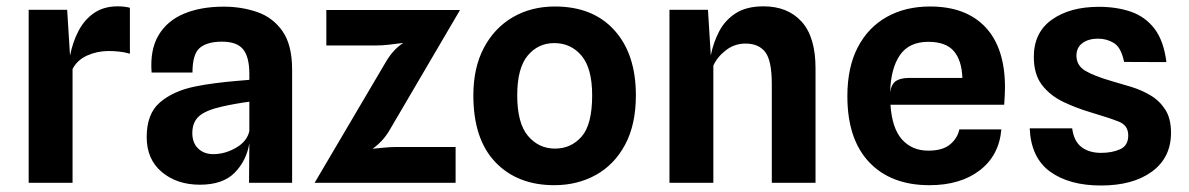

<svg xmlns="http://www.w3.org/2000/svg" viewBox="-20 -577 3752 606"><path d="M70.5 0V-546H192L201 -401.5Q209.5 -444.5 228 -479.8Q246.5 -515 277 -536Q307.5 -557 351.5 -557Q373 -557 390 -552.5V-407.5Q373 -412.5 355.8 -414.2Q338.5 -416 322.5 -416Q287 -416 255.2 -401.8Q223.5 -387.5 209 -359V0Z M611 6Q538.5 6 490.8 -34Q443 -74 443 -144.5Q443 -218 484.8 -253.8Q526.5 -289.5 593.5 -303.5Q624.5 -310 657.8 -314.2Q691 -318.5 720 -321Q749 -323.5 767 -325V-343.5Q767 -397 747.5 -421.2Q728 -445.5 680.5 -445.5Q634.5 -445.5 611 -426.2Q587.5 -407 587.5 -348H458.5Q453 -419.5 480.2 -465.5Q507.5 -511.5 560.8 -533.8Q614 -556 686 -556Q742.5 -556 791.8 -539Q841 -522 871.5 -478.8Q902 -435.5 902 -357V0H766L767 -125Q758 -70 720.8 -32Q683.5 6 611 6ZM653 -90.5Q690.5 -90.5 725.2 -110.8Q760 -131 767 -163.5V-256Q747 -253.5 723.2 -249.2Q699.5 -245 682.5 -241Q630 -229.5 608.5 -210.5Q587 -191.5 587 -157Q587 -126 605.5 -108.2Q624 -90.5 653 -90.5Z M973 0 1199 -383.5Q1222.5 -422.5 1253 -441.5Q1230.5 -438.5 1208.2 -436Q1186 -433.5 1167 -433.5H1010V-545.5H1432L1211.5 -169.5Q1199.5 -148.5 1185.5 -133.5Q1171.5 -118.5 1156 -107.5Q1175.5 -109.5 1194.5 -111.2Q1213.5 -113 1228.5 -113H1418V0Z M1729.5 7.5Q1613 7.5 1543.5 -65.2Q1474 -138 1474 -276Q1474 -363 1507.2 -426Q1540.5 -489 1598.8 -522.8Q1657 -556.5 1731.5 -556.5Q1851.5 -556.5 1919.2 -481.5Q1987 -406.5 1987 -276Q1987 -184 1953.2 -120.8Q1919.5 -57.5 1861 -25Q1802.5 7.5 1729.5 7.5ZM1731.5 -108Q1782.5 -108 1815.8 -146Q1849 -184 1849 -276Q1849 -361.5 1815.5 -401.2Q1782 -441 1729.5 -441Q1678.5 -441 1645.5 -401.5Q1612.5 -362 1612.5 -276Q1612.5 -188 1646.5 -148Q1680.5 -108 1731.5 -108Z M2093 0V-546H2214.5L2223.5 -402Q2231.5 -443 2250 -478.2Q2268.5 -513.5 2302.2 -535.2Q2336 -557 2390 -557Q2466 -557 2510 -508.8Q2554 -460.5 2554 -361.5V0H2416V-311.5Q2416 -386 2395.2 -412.8Q2374.5 -439.5 2333 -439.5Q2298.5 -439.5 2271.2 -418.5Q2244 -397.5 2231.5 -370V0Z M2913.5 7.5Q2792 7.5 2723.2 -65.2Q2654.5 -138 2654.5 -273.5Q2654.5 -364.5 2687.2 -427.5Q2720 -490.5 2778.8 -523.5Q2837.5 -556.5 2915.5 -556.5Q3029 -556.5 3090.5 -491Q3152 -425.5 3152 -300.5Q3152 -287 3151.2 -275Q3150.5 -263 3149.5 -246.5H2790.5Q2795.5 -171.5 2827.2 -136.5Q2859 -101.5 2910 -101.5Q2955 -101.5 2978.5 -121Q3002 -140.5 3008 -168.5H3140.5Q3133.5 -86.5 3072.5 -39.5Q3011.5 7.5 2913.5 7.5ZM2849.5 -331H3017.5Q3015.5 -387 2990.2 -416Q2965 -445 2910 -445Q2849.5 -445 2820.5 -403.2Q2791.5 -361.5 2789.5 -286Q2793.5 -312 2808 -321.5Q2822.5 -331 2849.5 -331Z M3455 8.5Q3355 8.5 3294.5 -35.2Q3234 -79 3230 -172H3364Q3369.5 -131 3393.5 -112.8Q3417.5 -94.5 3455.5 -94.5Q3490 -94.5 3515.5 -106Q3541 -117.5 3541 -149.5Q3541 -181.5 3511 -193.2Q3481 -205 3425.5 -221.5Q3376 -236 3334.5 -256.2Q3293 -276.5 3268 -309.8Q3243 -343 3243 -397.5Q3243 -474.5 3300 -515Q3357 -555.5 3448.5 -555.5Q3504.5 -555.5 3549.5 -540Q3594.5 -524.5 3623.8 -486.5Q3653 -448.5 3661.5 -381L3528 -381.5Q3518.5 -427.5 3495.8 -441.2Q3473 -455 3446 -455Q3415.5 -455 3396.5 -441Q3377.5 -427 3377.5 -401.5Q3377.5 -370.5 3405.2 -353.8Q3433 -337 3490.5 -320.5Q3518.5 -312.5 3550.5 -302.8Q3582.5 -293 3611 -276.2Q3639.5 -259.5 3657.8 -231.2Q3676 -203 3676 -158Q3676 -79.5 3616 -35.5Q3556 8.5 3455 8.5Z"/></svg>

Font: Spline Sans SemiBold
Style: Regular
Weight: 600
Designer: Eben Sorkin, Mirko Velimirovic
Foundry: Sorkin Type
Version: Version 1.000; ttfautohint (v1.8.3)